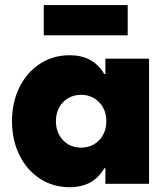

<svg xmlns="http://www.w3.org/2000/svg" viewBox="-20 -740 675 773"><path d="M408.2 -252Q408.2 -282.7 395 -306.9Q381.8 -331.1 358.6 -344.7Q335.4 -358.4 306.6 -358.4Q277.3 -358.4 254.2 -344.7Q231 -331.1 218 -306.9Q205.1 -282.7 205.1 -252Q205.1 -221.2 218 -197Q231 -172.9 254.2 -159.2Q277.3 -145.5 306.6 -145.5Q335.4 -145.5 358.6 -159.2Q381.8 -172.9 395 -197Q408.2 -221.2 408.2 -252ZM404.3 0V-62.5H399.9Q356 13.7 260.7 13.7Q193.4 13.7 140.4 -21Q87.4 -55.7 57.9 -116.2Q28.3 -176.8 28.3 -252Q28.3 -327.1 57.9 -387.7Q87.4 -448.2 140.4 -482.9Q193.4 -517.6 260.7 -517.6Q355.5 -517.6 399.4 -442.4H404.3V-503.9H580.1V0ZM494.1 -597.7H156.2V-719.7H494.1Z"/></svg>

Font: Wanted Sans Black
Style: Regular
Weight: 900
Designer: Original Design by Kil Hyung-jin and Kang Hanbin, Wanted Lab, Inc; Hangeul from Source Han Sans by Jang Soo-young and Ka
Foundry: Wanted Lab, Inc.
Version: Version 1.003